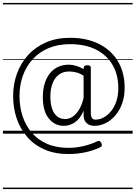

<svg xmlns="http://www.w3.org/2000/svg" viewBox="-20 -905 918 1300"><path d="M270 -247Q270 -296 281.5 -336Q293 -376 315.5 -405.5Q338 -435 371 -451Q404 -467 446 -467Q471 -467 496.5 -459Q522 -451 546 -437L547 -448Q548 -456 553.5 -459.5Q559 -463 571 -463Q584 -463 589.5 -459Q595 -455 595 -447V-138Q595 -117 603 -106Q611 -95 626 -95Q655 -95 682.5 -110Q710 -125 732.5 -153Q755 -181 768 -220Q781 -259 781 -308Q781 -400 741.5 -466.5Q702 -533 629.5 -569.5Q557 -606 454 -606Q372 -606 308.5 -579Q245 -552 201 -503.5Q157 -455 134.5 -391.5Q112 -328 112 -255Q112 -182 133 -118Q154 -54 195.5 -6Q237 42 299 69Q361 96 444 96Q495 96 546 84Q597 72 642 50Q657 44 666 64Q676 85 659 92Q611 115 556 126.5Q501 138 444 138Q352 138 282 107.5Q212 77 164.5 22.5Q117 -32 93 -103Q69 -174 69 -255Q69 -336 95 -407Q121 -478 170.5 -532.5Q220 -587 291.5 -618Q363 -649 454 -649Q568 -649 651 -607Q734 -565 779 -489Q824 -413 824 -310Q824 -252 807 -204.5Q790 -157 761 -123.5Q732 -90 695.5 -71.5Q659 -53 620 -53Q585 -53 565.5 -72.5Q546 -92 546 -123Q546 -131 546 -139Q546 -147 546 -155Q522 -100 487 -76.5Q452 -53 413 -53Q350 -53 310 -103Q270 -153 270 -247ZM321 -249Q321 -205 332 -171Q343 -137 365.5 -118Q388 -99 421 -99Q447 -99 470.5 -114Q494 -129 514 -160.5Q534 -192 546 -242V-392Q520 -409 495.5 -415Q471 -421 449 -421Q419 -421 396 -410Q373 -399 356 -377Q339 -355 330 -323Q321 -291 321 -249ZM0 365H878V375H0ZM0 -20H878V0H0ZM0 -505H878V-500H0ZM0 -885H878V-875H0Z"/></svg>

Font: Playwrite GB J Guides
Style: Regular
Weight: 400
Designer: Veronika Burian, José Scaglione
Foundry: TypeTogether
Version: Version 1.003